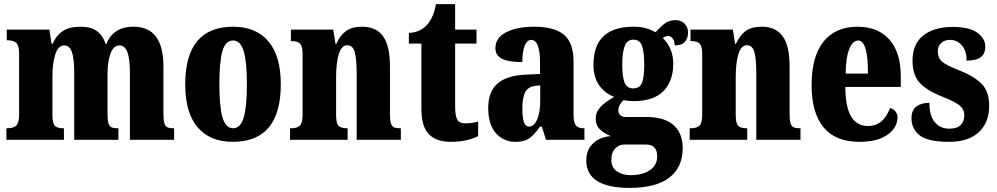

<svg xmlns="http://www.w3.org/2000/svg" viewBox="-20 -680 4852 934"><path d="M11 -56H15Q46 -56 59.5 -69.5Q73 -83 73 -124V-419Q73 -458 59.5 -471Q46 -484 16 -484H13V-536H220L231 -467H236Q253 -507 284.5 -528.5Q316 -550 373 -550Q421 -550 450.5 -529.5Q480 -509 494 -466H498Q512 -505 545 -527.5Q578 -550 630 -550Q775 -550 775 -357V-126Q775 -96 779.5 -81Q784 -66 794 -61Q804 -56 824 -56H827V0H612V-325Q612 -392 600 -425.5Q588 -459 561 -459Q532 -459 517.5 -419Q503 -379 503 -318V-126Q503 -96 507.5 -81Q512 -66 522 -61Q532 -56 552 -56H556V0H341V-325Q341 -393 330 -426Q319 -459 292 -459Q263 -459 249 -415.5Q235 -372 235 -306V-121Q235 -81 246.5 -68.5Q258 -56 288 -56H291V0H11Z M881 -270Q881 -550 1115 -550Q1225 -550 1285.5 -479Q1346 -408 1346 -270Q1346 10 1112 10Q1002 10 941.5 -60.5Q881 -131 881 -270ZM1181 -270Q1181 -379 1165.5 -431Q1150 -483 1113 -483Q1077 -483 1062 -431.5Q1047 -380 1047 -270Q1047 -161 1062.5 -108.5Q1078 -56 1114 -56Q1150 -56 1165.5 -108.5Q1181 -161 1181 -270Z M1391 -56H1395Q1426 -56 1439 -69Q1452 -82 1452 -124V-416Q1452 -455 1440 -467.5Q1428 -480 1399 -480H1395V-536H1601L1612 -467H1616Q1634 -507 1662.5 -528.5Q1691 -550 1742 -550Q1810 -550 1843.5 -503.5Q1877 -457 1877 -357V-126Q1877 -96 1881.5 -81Q1886 -66 1896 -61Q1906 -56 1926 -56H1930V0H1715V-325Q1715 -394 1705.5 -427Q1696 -460 1670 -460Q1641 -460 1628 -417Q1615 -374 1615 -306V-121Q1615 -81 1626.5 -68.5Q1638 -56 1668 -56H1671V0H1391Z M2030 -149V-468H1969V-520Q2001 -521 2025 -534Q2049 -547 2063 -566Q2090 -600 2101 -660H2194V-536H2298V-468H2194V-163Q2194 -118 2204 -99Q2214 -80 2242 -80Q2279 -80 2306 -89V-18Q2286 -7 2251.5 1.5Q2217 10 2171 10Q2103 10 2066.5 -27Q2030 -64 2030 -149Z M2355 -154Q2355 -235 2400.5 -274Q2446 -313 2539 -317L2607 -320V-374Q2607 -486 2564 -486Q2544 -486 2532.5 -458Q2521 -430 2521 -378Q2454 -378 2422 -394Q2390 -410 2390 -446Q2390 -497 2443 -523.5Q2496 -550 2578 -550Q2677 -550 2723.5 -511Q2770 -472 2770 -380V-126Q2770 -86 2780.5 -71Q2791 -56 2820 -56H2823V0H2636L2616 -64H2607Q2577 -22 2553 -6Q2529 10 2487 10Q2430 10 2392.5 -32Q2355 -74 2355 -154ZM2608 -191V-265L2583 -262Q2549 -258 2535 -231.5Q2521 -205 2521 -150Q2521 -64 2553 -64Q2578 -64 2593 -99Q2608 -134 2608 -191Z M2832 100Q2832 50 2864 18.5Q2896 -13 2951 -18Q2919 -31 2898.5 -50.5Q2878 -70 2878 -103Q2878 -135 2901 -159.5Q2924 -184 2968 -209Q2923 -225 2895 -264.5Q2867 -304 2867 -365Q2867 -550 3062 -550Q3095 -550 3119.5 -543.5Q3144 -537 3169 -523Q3196 -553 3216.5 -567.5Q3237 -582 3267 -582Q3294 -582 3310.5 -564.5Q3327 -547 3327 -522Q3327 -494 3311.5 -476.5Q3296 -459 3262 -459Q3262 -481 3252 -493Q3242 -505 3232 -505Q3221 -505 3213 -500.5Q3205 -496 3204 -495Q3255 -446 3255 -370Q3255 -285 3207 -236.5Q3159 -188 3062 -188Q3051 -188 3036 -189.5Q3021 -191 3014 -193Q3005 -187 2996.5 -172.5Q2988 -158 2988 -143Q2988 -127 2998 -119Q3008 -111 3024 -111H3124Q3212 -111 3256.5 -71.5Q3301 -32 3301 41Q3301 133 3236.5 183.5Q3172 234 3043 234Q2832 234 2832 100ZM3114 -365Q3114 -425 3103.5 -456Q3093 -487 3061 -487Q3030 -487 3018.5 -455Q3007 -423 3007 -364Q3007 -308 3018 -279Q3029 -250 3060 -250Q3093 -250 3103.5 -278.5Q3114 -307 3114 -365ZM3177 80Q3177 53 3163.5 38Q3150 23 3123 23H3016Q2993 23 2973.5 41.5Q2954 60 2954 99Q2954 134 2980.5 153Q3007 172 3046 172Q3107 172 3142 147.5Q3177 123 3177 80Z M3335 -56H3339Q3370 -56 3383 -69Q3396 -82 3396 -124V-416Q3396 -455 3384 -467.5Q3372 -480 3343 -480H3339V-536H3545L3556 -467H3560Q3578 -507 3606.5 -528.5Q3635 -550 3686 -550Q3754 -550 3787.5 -503.5Q3821 -457 3821 -357V-126Q3821 -96 3825.5 -81Q3830 -66 3840 -61Q3850 -56 3870 -56H3874V0H3659V-325Q3659 -394 3649.5 -427Q3640 -460 3614 -460Q3585 -460 3572 -417Q3559 -374 3559 -306V-121Q3559 -81 3570.5 -68.5Q3582 -56 3612 -56H3615V0H3335Z M3928 -265Q3928 -405 3986 -477.5Q4044 -550 4151 -550Q4251 -550 4306.5 -487.5Q4362 -425 4362 -308V-257H4092Q4093 -159 4120.5 -113Q4148 -67 4203 -67Q4277 -67 4310 -155Q4326 -150 4336 -138Q4346 -126 4346 -109Q4346 -79 4326.5 -52Q4307 -25 4265.5 -7.5Q4224 10 4161 10Q4044 10 3986 -61Q3928 -132 3928 -265ZM4202 -322Q4203 -399 4191 -441Q4179 -483 4155 -483Q4128 -483 4111 -440.5Q4094 -398 4094 -322Z M4414 -105Q4414 -144 4438 -162Q4462 -180 4501 -180Q4501 -117 4527.5 -85.5Q4554 -54 4598 -54Q4636 -54 4653.5 -72Q4671 -90 4671 -119Q4671 -148 4648.5 -166.5Q4626 -185 4571 -207Q4490 -238 4454.5 -276.5Q4419 -315 4419 -385Q4419 -466 4471.5 -507.5Q4524 -549 4615 -549Q4695 -549 4734 -521Q4773 -493 4773 -453Q4773 -419 4751 -402Q4729 -385 4682 -385Q4682 -433 4659 -459.5Q4636 -486 4601 -486Q4575 -486 4558.5 -471Q4542 -456 4542 -430Q4542 -399 4562 -381Q4582 -363 4641 -340Q4718 -310 4755 -272.5Q4792 -235 4792 -166Q4792 -84 4741.5 -37Q4691 10 4596 10Q4497 10 4455.5 -20.5Q4414 -51 4414 -105Z"/></svg>

Font: Noto Serif CondBlack
Style: Regular
Weight: 900
Width: 3
Designer: Monotype Design Team
Foundry: Monotype Imaging Inc.
Version: Version 1.001